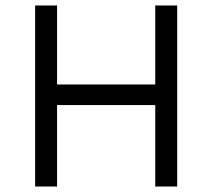

<svg xmlns="http://www.w3.org/2000/svg" viewBox="-20 -680 774 700"><path d="M626 -660V0H546V-660ZM188 -660V0H108V-660ZM583 -372V-297H150V-372Z"/></svg>

Font: Work Sans
Style: Regular
Weight: 400
Designer: Wei Huang
Foundry: Wei Huang
Version: Version 2.006; ttfautohint (v1.8.1.43-b0c9)